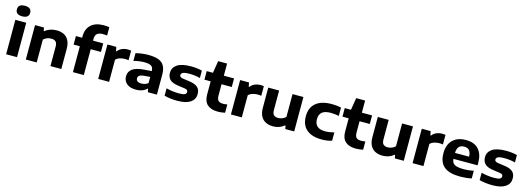

<svg xmlns="http://www.w3.org/2000/svg" viewBox="7 -1878 8097 2948"><g transform="rotate(15 4055.0 -404.0)"><path d="M70 0V-547H243V0ZM156.5 -626Q51 -626 51 -709.5Q51 -793.5 156.5 -793.5Q262 -793.5 262 -709.5Q262 -626 156.5 -626Z M383 0V-547H524.5L535.5 -493.5H543.5Q617 -555.5 728 -555.5Q792.5 -555.5 841.8 -531.2Q891 -507 919 -454.5Q947 -402 947 -317.5V0H774V-309Q774 -366 749.2 -388.5Q724.5 -411 679.5 -411Q646 -411 612.8 -399Q579.5 -387 556 -362.5V0Z M1131.5 0V-411H1032.5V-547H1131.5V-570Q1131.5 -686 1202.5 -752Q1273.5 -818 1402.5 -818Q1429 -818 1449.5 -816.2Q1470 -814.5 1493 -811.5V-679.5Q1459 -684 1430 -684Q1364.5 -684 1334.5 -657.8Q1304.5 -631.5 1304.5 -576V-547H1467V-411H1304.5V0Z M1533.5 0V-547H1674.5L1688 -481.5H1696Q1722.5 -517.5 1765 -536Q1807.5 -554.5 1857.5 -554.5Q1871.5 -554.5 1884.8 -553.2Q1898 -552 1909.5 -550V-397.5Q1895 -400.5 1878.5 -401.5Q1862 -402.5 1847.5 -402.5Q1811 -402.5 1771 -390Q1731 -377.5 1706.5 -351V0Z M2137 10Q2037 10 1986 -35Q1935 -80 1935 -149.5Q1935 -225.5 1994.8 -268.8Q2054.5 -312 2187.5 -320.5L2297 -329Q2296 -387 2262.8 -409Q2229.5 -431 2152.5 -431Q2117.5 -431 2071.5 -425Q2025.5 -419 1984 -406.5V-529.5Q2030.5 -543 2083.8 -549.2Q2137 -555.5 2182 -555.5Q2280.5 -555.5 2343.5 -533Q2406.5 -510.5 2436.5 -457.2Q2466.5 -404 2466.5 -311.5V0H2323L2311.5 -51.5H2303Q2273.5 -20.5 2230 -5.2Q2186.5 10 2137 10ZM2106.5 -163.5Q2106.5 -136 2127 -119.5Q2147.5 -103 2190.5 -103Q2218 -103 2246 -111.2Q2274 -119.5 2297 -138V-236.5L2203 -229Q2150 -224.5 2128.2 -208Q2106.5 -191.5 2106.5 -163.5Z M2793 10.5Q2737 10.5 2683.2 4Q2629.5 -2.5 2585 -15V-132.5Q2681 -106 2791.5 -106Q2855.5 -106 2880.2 -120Q2905 -134 2905 -159Q2905 -177.5 2893.8 -188Q2882.5 -198.5 2849.5 -203.5L2742 -218.5Q2648.5 -232 2610.5 -272.2Q2572.5 -312.5 2572.5 -377.5Q2572.5 -458 2642.5 -506.8Q2712.5 -555.5 2865.5 -555.5Q2911 -555.5 2957.2 -550Q3003.5 -544.5 3038 -534.5V-417Q3002 -427.5 2956.5 -433.2Q2911 -439 2867 -439Q2813 -439 2785 -431.8Q2757 -424.5 2746.5 -412Q2736 -399.5 2736 -385Q2736 -368.5 2747 -357.2Q2758 -346 2791 -341L2898.5 -326Q2981.5 -314.5 3025.2 -279.2Q3069 -244 3069 -167Q3069 -84.5 2998.8 -37Q2928.5 10.5 2793 10.5Z M3436 10.5Q3326.5 10.5 3268.8 -41.5Q3211 -93.5 3211 -200V-411H3112V-547H3211L3242 -740H3384V-547H3546.5V-411H3384V-232.5Q3384 -173 3408.2 -150Q3432.5 -127 3485 -127Q3511.5 -127 3550 -134.5V-2.5Q3525 3 3495 6.8Q3465 10.5 3436 10.5Z M3643 0V-547H3784L3797.5 -481.5H3805.5Q3832 -517.5 3874.5 -536Q3917 -554.5 3967 -554.5Q3981 -554.5 3994.2 -553.2Q4007.5 -552 4019 -550V-397.5Q4004.5 -400.5 3988 -401.5Q3971.5 -402.5 3957 -402.5Q3920.5 -402.5 3880.5 -390Q3840.5 -377.5 3816 -351V0Z M4314.5 9Q4248 9 4197.5 -15.2Q4147 -39.5 4118.5 -91.8Q4090 -144 4090 -228V-547H4263V-237Q4263 -180 4287.8 -157.8Q4312.5 -135.5 4354.5 -135.5Q4387.5 -135.5 4420.2 -148Q4453 -160.5 4476 -184.5V-547H4649V0H4507.5L4497 -53H4490Q4415 9 4314.5 9Z M5087.5 10.5Q4929 10.5 4845 -62Q4761 -134.5 4761 -272Q4761 -409.5 4848 -482.5Q4935 -555.5 5101 -555.5Q5183.5 -555.5 5248.5 -540V-407.5Q5214 -414 5183.2 -417.5Q5152.5 -421 5118 -421Q5024 -421 4980.8 -384.2Q4937.5 -347.5 4937.5 -272.5Q4937.5 -124.5 5105.5 -124.5Q5138 -124.5 5170.5 -129.2Q5203 -134 5248.5 -144.5V-12.5Q5216 -2 5174.8 4.2Q5133.5 10.5 5087.5 10.5Z M5630 10.5Q5520.5 10.5 5462.8 -41.5Q5405 -93.5 5405 -200V-411H5306V-547H5405L5436 -740H5578V-547H5740.5V-411H5578V-232.5Q5578 -173 5602.2 -150Q5626.5 -127 5679 -127Q5705.5 -127 5744 -134.5V-2.5Q5719 3 5689 6.8Q5659 10.5 5630 10.5Z M6056 9Q5989.5 9 5939 -15.2Q5888.5 -39.5 5860 -91.8Q5831.5 -144 5831.5 -228V-547H6004.5V-237Q6004.5 -180 6029.2 -157.8Q6054 -135.5 6096 -135.5Q6129 -135.5 6161.8 -148Q6194.5 -160.5 6217.5 -184.5V-547H6390.5V0H6249L6238.5 -53H6231.5Q6156.5 9 6056 9Z M6530.5 0V-547H6671.5L6685 -481.5H6693Q6719.5 -517.5 6762 -536Q6804.5 -554.5 6854.5 -554.5Q6868.5 -554.5 6881.8 -553.2Q6895 -552 6906.5 -550V-397.5Q6892 -400.5 6875.5 -401.5Q6859 -402.5 6844.5 -402.5Q6808 -402.5 6768 -390Q6728 -377.5 6703.5 -351V0Z M7287.5 10.5Q7114.5 10.5 7031.5 -58Q6948.5 -126.5 6948.5 -272Q6948.5 -405 7022.8 -480.2Q7097 -555.5 7234.5 -555.5Q7366.5 -555.5 7435 -479.2Q7503.5 -403 7503.5 -266.5V-226H7119.5Q7122.5 -186 7141.5 -161Q7160.5 -136 7202 -124.5Q7243.5 -113 7314 -113Q7349 -113 7389.5 -117.5Q7430 -122 7469 -130V-8Q7419.5 2 7374.2 6.2Q7329 10.5 7287.5 10.5ZM7231.5 -450.5Q7177.5 -450.5 7149.2 -419.2Q7121 -388 7119 -320.5H7343Q7341.5 -387 7313.8 -418.8Q7286 -450.5 7231.5 -450.5Z M7801 10.5Q7745 10.5 7691.2 4Q7637.5 -2.5 7593 -15V-132.5Q7689 -106 7799.5 -106Q7863.5 -106 7888.2 -120Q7913 -134 7913 -159Q7913 -177.5 7901.8 -188Q7890.5 -198.5 7857.5 -203.5L7750 -218.5Q7656.5 -232 7618.5 -272.2Q7580.5 -312.5 7580.5 -377.5Q7580.5 -458 7650.5 -506.8Q7720.5 -555.5 7873.5 -555.5Q7919 -555.5 7965.2 -550Q8011.5 -544.5 8046 -534.5V-417Q8010 -427.5 7964.5 -433.2Q7919 -439 7875 -439Q7821 -439 7793 -431.8Q7765 -424.5 7754.5 -412Q7744 -399.5 7744 -385Q7744 -368.5 7755 -357.2Q7766 -346 7799 -341L7906.5 -326Q7989.5 -314.5 8033.2 -279.2Q8077 -244 8077 -167Q8077 -84.5 8006.8 -37Q7936.5 10.5 7801 10.5Z"/></g></svg>

Font: Encode Sans Exp
Style: Bold
Weight: 700
Width: 7
Designer: Multiple Designers
Foundry: Impallari Type
Version: Version 3.002; ttfautohint (v1.8.3) -l 8 -r 50 -G 200 -x 14 